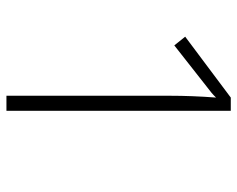

<svg xmlns="http://www.w3.org/2000/svg" viewBox="-92 -662 754 611"><g transform="rotate(90 285.5 -357.0)"><path d="M333 -713.9H291L97.2 -568.8L125 -534.2L275.9 -652.8C281.2 -657.2 286.1 -662.1 291 -667C287.1 -616.2 285.2 -567.4 285.2 -520V0H333Z"/></g></svg>

Font: Open Sans 300
Style: Regular
Weight: 300
Foundry: Ascender Corporation
Version: Version 1.100;PS 001.100;hotconv 1.0.88;makeotf.lib2.5.64775